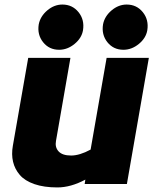

<svg xmlns="http://www.w3.org/2000/svg" viewBox="-20 -802 676 837"><path d="M237.8 -585Q194.3 -585 168 -617.9Q141.6 -650.9 148.9 -695.8Q155.8 -731 186 -756.6Q216.3 -782.2 252 -782.2Q295.4 -782.2 322.3 -749Q349.1 -715.8 341.8 -669.9Q335.9 -635.7 304.9 -610.4Q273.9 -585 237.8 -585ZM518.1 -585Q474.6 -585 448.2 -617.9Q421.9 -650.9 429.2 -695.8Q436 -731 466.3 -756.6Q496.6 -782.2 532.2 -782.2Q575.7 -782.2 602.5 -749Q629.4 -715.8 622.1 -669.9Q616.2 -635.7 585.2 -610.4Q554.2 -585 518.1 -585ZM444.8 -549.8H628.9L533.2 0H349.1L352.1 -19Q288.6 15.1 230 15.1Q171.9 15.1 130.1 0.7Q88.4 -13.7 66.4 -39.3Q44.4 -64.9 36.9 -96.9Q29.3 -128.9 36.1 -167L103 -549.8H287.1L224.1 -188Q218.8 -160.2 235.4 -142.1Q252 -124 290 -124Q327.1 -124 375 -149.9Z"/></svg>

Font: Stilu Bold
Style: Italic
Weight: 700
Italic angle: -10°
Designer: Genilson Lima Santos
Foundry: Genilson Lima Santos
Version: Version 1.200;PS 001.200;hotconv 1.0.88;makeotf.lib2.5.64775